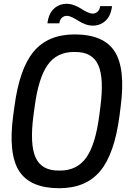

<svg xmlns="http://www.w3.org/2000/svg" viewBox="-20 -972 697 1004"><path d="M503.9 -939.9H565.9Q559.6 -888.7 531.7 -863.3Q503.9 -837.9 464.8 -837.9Q444.8 -837.9 424.3 -845.9Q403.8 -854 389.4 -863.5Q375 -873 358.4 -881.1Q341.8 -889.2 329.1 -889.2Q314.9 -889.2 304 -879.4Q293 -869.6 290 -850.1H228Q234.4 -901.4 262.2 -926.8Q290 -952.1 329.1 -952.1Q349.1 -952.1 369.6 -944.1Q390.1 -936 404.5 -926.5Q418.9 -917 435.5 -908.9Q452.1 -900.9 464.8 -900.9Q479 -900.9 490 -910.6Q501 -920.4 503.9 -939.9ZM370.1 -792Q522 -792 579.6 -702.9Q637.2 -613.8 610.8 -413.1L605 -367.2Q578.6 -166.5 503.7 -77.1Q428.7 12.2 290 12.2Q138.2 12.2 80.3 -77.1Q22.5 -166.5 48.8 -367.2L55.2 -413.1Q81.5 -613.8 156.5 -702.9Q231.4 -792 370.1 -792ZM286.1 -80.1H293.9Q383.3 -80.1 431.4 -148.4Q479.5 -216.8 499 -367.2L504.9 -413.1Q524.4 -563 493.9 -631.6Q463.4 -700.2 374 -700.2H366.2Q276.9 -700.2 228.8 -631.8Q180.7 -563.5 161.1 -413.1L154.8 -367.2Q135.3 -217.3 166 -148.7Q196.8 -80.1 286.1 -80.1Z"/></svg>

Font: Cooper Hewitt
Style: Medium Italic
Weight: 708
Designer: Village Type and Design LLC
Foundry: Cooper Hewitt Smithsonian Design Museum
Version: 1.000